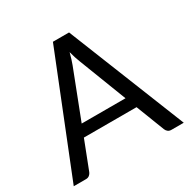

<svg xmlns="http://www.w3.org/2000/svg" viewBox="-161 -865 1002 1015"><g transform="rotate(-30 340.0 -358.0)"><path d="M676.5 0H601.5Q588.5 0 580.5 -6.5Q572.5 -13 568.5 -23L501.5 -196H180L113 -23Q109.5 -14 101 -7Q92.5 0 80 0H5L291.5 -716.5H390ZM207 -266H474.5L362 -557.5Q351 -584.5 340.5 -625Q335 -604.5 329.8 -587.2Q324.5 -570 319.5 -557Z"/></g></svg>

Font: LatoHex
Style: Regular
Weight: 400
Designer: Lukasz Dziedzic
Foundry: tyPoland Lukasz Dziedzic
Version: Version 1.104; Western+Polish opensource